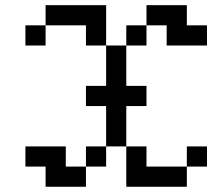

<svg xmlns="http://www.w3.org/2000/svg" viewBox="-20 -712 809 732"><path d="M76.9 -615.4H153.8V-538.5H76.9ZM153.8 -692.3H230.8V-615.4H153.8ZM230.8 -692.3H307.7V-615.4H230.8ZM307.7 -692.3H384.6V-615.4H307.7ZM307.7 -615.4H384.6V-538.5H307.7ZM384.6 -538.5H461.5V-461.5H384.6ZM384.6 -461.5H461.5V-384.6H384.6ZM384.6 -384.6H461.5V-307.7H384.6ZM461.5 -615.4H538.5V-538.5H461.5ZM538.5 -692.3H615.4V-615.4H538.5ZM615.4 -692.3H692.3V-615.4H615.4ZM615.4 -615.4H692.3V-538.5H615.4ZM692.3 -615.4H769.2V-538.5H692.3ZM384.6 -307.7H461.5V-230.8H384.6ZM384.6 -230.8H461.5V-153.8H384.6ZM307.7 -153.8H384.6V-76.9H307.7ZM230.8 -76.9H307.7V0H230.8ZM153.8 -76.9H230.8V0H153.8ZM153.8 -153.8H230.8V-76.9H153.8ZM76.9 -153.8H153.8V-76.9H76.9ZM461.5 -153.8H538.5V-76.9H461.5ZM461.5 -76.9H538.5V0H461.5ZM538.5 -76.9H615.4V0H538.5ZM615.4 -76.9H692.3V0H615.4ZM692.3 -153.8H769.2V-76.9H692.3ZM307.7 -384.6H384.6V-307.7H307.7ZM461.5 -384.6H538.5V-307.7H461.5Z"/></svg>

Font: Jacquarda Bastarda 9
Style: Regular
Weight: 400
Designer: Sarah Cadigan-Fried
Version: Version 1.000; ttfautohint (v1.8.4.7-5d5b)